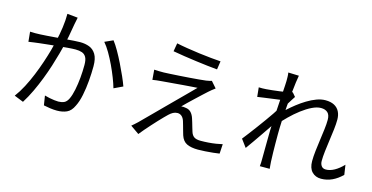

<svg xmlns="http://www.w3.org/2000/svg" viewBox="-82 -1192 3163 1633"><g transform="rotate(15 1500.0 -376.0)"><path d="M437.8 -780.4Q435.2 -766.9 432.2 -751.4Q429.1 -735.9 425.9 -721Q422.8 -703.3 417.4 -672.3Q412 -641.3 405.8 -606.8Q399.6 -572.3 392.1 -540.8Q381.5 -498.4 366.9 -444.9Q352.3 -391.4 333.1 -331Q313.8 -270.6 289.7 -208.2Q265.6 -145.8 236.7 -84.7Q207.8 -23.5 173.5 31.2L92.4 -1.3Q126.5 -46.6 156.4 -103.8Q186.3 -161 211.3 -222.4Q236.3 -283.8 256.4 -343.6Q276.5 -403.5 290.8 -454.9Q305.1 -506.3 313.1 -543.1Q327.1 -602.9 336.2 -667.5Q345.2 -732.2 345 -789.6ZM782.2 -673.6Q805.8 -643.3 832.2 -597.1Q858.6 -551 884.1 -499Q909.7 -447.1 931 -398.8Q952.3 -350.6 964.6 -315.8L887 -279Q876.2 -317.5 856.9 -366.8Q837.7 -416.1 813.5 -467.6Q789.2 -519 762.5 -564.7Q735.8 -610.3 709.4 -640.7ZM77.5 -560.8Q101.1 -559.4 122.1 -559.6Q143.2 -559.8 167.1 -560.8Q189.7 -561.8 225 -564.3Q260.3 -566.8 301.4 -570.1Q342.5 -573.4 383.3 -576.9Q424 -580.4 458.3 -582.7Q492.6 -585 512.5 -585Q557.7 -585 594.1 -571Q630.5 -557 652.7 -520.2Q674.9 -483.5 674.9 -415.8Q674.9 -356.6 669.3 -288.3Q663.7 -220 651 -158.1Q638.4 -96.3 617 -54.7Q593.9 -4.4 556.9 12.3Q519.9 28.9 471.1 28.9Q442.7 28.9 410 24.3Q377.3 19.7 353.4 14.3L340.2 -69.1Q361.6 -62.9 384.5 -58.2Q407.4 -53.5 428.2 -51.1Q449 -48.7 462.8 -48.7Q490.4 -48.7 512.6 -58.3Q534.8 -67.9 550.3 -100.1Q566.4 -134.3 576.8 -185.4Q587.2 -236.5 592.5 -294.5Q597.7 -352.6 597.7 -406.5Q597.7 -452.6 584.6 -475.4Q571.6 -498.2 547.7 -506.5Q523.9 -514.7 491.6 -514.7Q466.4 -514.7 423.3 -511.2Q380.2 -507.7 331.5 -502.9Q282.8 -498.1 241 -493.4Q199.2 -488.7 176.1 -486.3Q158.8 -484.2 132.2 -480.7Q105.6 -477.2 86.1 -474Z M1312 -788.8Q1352.6 -780 1405.5 -771.5Q1458.5 -763 1514.7 -755.5Q1570.9 -748.1 1621.3 -743.3Q1671.8 -738.5 1707.5 -736.1L1696.4 -662.4Q1658.9 -665.4 1609.4 -671.3Q1560 -677.1 1506 -684.2Q1451.9 -691.3 1398.6 -699.5Q1345.2 -707.7 1299.4 -715.9ZM1727.1 -502.6Q1713.2 -492.7 1697.2 -479.6Q1681.2 -466.5 1671.9 -458Q1657.2 -444.8 1631.8 -421.3Q1606.3 -397.7 1577.4 -370.4Q1548.5 -343.1 1523.2 -318.9Q1497.8 -294.6 1483.9 -279.7Q1491.7 -280.9 1503.5 -280.4Q1515.3 -279.8 1523.1 -277.9Q1552.3 -274.7 1570.4 -255.9Q1588.5 -237 1598.5 -206.4Q1603.5 -191.9 1609.4 -171.8Q1615.2 -151.7 1621.2 -131.2Q1627.2 -110.7 1632.5 -94.4Q1641.5 -65.9 1661 -52.7Q1680.4 -39.6 1719.1 -39.6Q1752.5 -39.6 1787.1 -42.2Q1821.7 -44.8 1853.1 -49.7Q1884.5 -54.7 1908.1 -60.5L1903 23.7Q1882.4 27.3 1848.3 30.8Q1814.3 34.3 1778.5 36.6Q1742.6 38.9 1715.4 38.9Q1655.2 38.9 1617.6 21.1Q1580 3.4 1563.7 -46.5Q1559.3 -61.5 1552.9 -83.7Q1546.4 -105.8 1540.6 -127.8Q1534.8 -149.8 1530 -163.9Q1521.3 -190.3 1505.5 -203.7Q1489.7 -217.2 1468.8 -217.2Q1448.2 -217.2 1430.2 -207.5Q1412.1 -197.8 1394.7 -180.9Q1383.5 -170.3 1364.9 -151.4Q1346.3 -132.5 1323.5 -108.3Q1300.7 -84.1 1277.1 -57.6Q1253.5 -31.1 1231.1 -5.5Q1208.8 20.1 1191.9 41.8L1115.8 -11.5Q1125.1 -19.4 1138.3 -30.7Q1151.4 -42 1165.9 -56Q1176 -66.2 1203.2 -93.5Q1230.4 -120.9 1268.5 -158.8Q1306.5 -196.7 1349.6 -240.3Q1392.7 -283.9 1435.9 -326.6Q1479 -369.3 1515.7 -406.3Q1552.5 -443.4 1576.9 -468Q1553.7 -466.7 1520.8 -464.2Q1487.9 -461.7 1451.8 -459Q1415.7 -456.3 1380.7 -453Q1345.7 -449.8 1316.5 -447.7Q1287.4 -445.6 1268.6 -443.6Q1244 -442.2 1224.5 -439.4Q1204.9 -436.6 1188.3 -434.3L1181 -522Q1198 -521 1219.9 -520.1Q1241.8 -519.2 1266 -519.8Q1283.2 -520.4 1318.2 -522.3Q1353.1 -524.2 1397.6 -527Q1442 -529.7 1486.9 -533.2Q1531.9 -536.7 1570.3 -540Q1608.8 -543.3 1631.1 -546.3Q1643.9 -548.3 1657.9 -551.2Q1672 -554.1 1679.3 -557.1Z M2974.2 -76.2Q2934.2 -36 2887.9 -14.4Q2841.6 7.2 2790.5 7.2Q2740.9 7.2 2710.2 -24.8Q2679.4 -56.8 2679.4 -118.8Q2679.4 -160.6 2685.3 -210Q2691.1 -259.3 2698.2 -310.5Q2705.3 -361.8 2711.1 -408.4Q2716.9 -455 2716.9 -491.6Q2716.9 -535 2695.7 -554.6Q2674.5 -574.3 2636.4 -574.3Q2601.4 -574.3 2558.4 -553.4Q2515.4 -532.6 2470 -498.1Q2424.5 -463.6 2381.7 -421.4Q2338.8 -379.3 2303.3 -336.6L2305 -435.6Q2323.6 -455.8 2353.1 -483.1Q2382.6 -510.4 2419.5 -539.3Q2456.3 -568.2 2497 -592.9Q2537.7 -617.7 2578.4 -632.8Q2619.2 -647.9 2655.9 -647.9Q2702.9 -647.9 2733.8 -631.5Q2764.7 -615 2780.1 -584.7Q2795.5 -554.4 2795.5 -513.9Q2795.5 -476.7 2789.8 -428.1Q2784 -379.5 2776.6 -327.7Q2769.2 -275.9 2763.5 -227Q2757.8 -178.1 2757.8 -140.4Q2757.8 -115.2 2770.5 -97.2Q2783.3 -79.1 2810.1 -79.1Q2845.9 -79.1 2884.4 -100.4Q2923 -121.7 2961.3 -161.8ZM2302.1 -554.3Q2290.4 -552.9 2265.7 -549.6Q2241 -546.3 2210.1 -542.1Q2179.3 -538 2147.1 -533.6Q2114.9 -529.2 2087 -525L2078.7 -607Q2095.4 -606 2110.7 -606.5Q2126 -607 2144.2 -608Q2164.7 -609.4 2195.2 -612.8Q2225.8 -616.2 2259.1 -620.5Q2292.5 -624.7 2322.1 -630.1Q2351.7 -635.5 2368.9 -641.5L2397.8 -607.4Q2389.2 -594.5 2378.2 -577.3Q2367.3 -560 2356.3 -542.2Q2345.3 -524.4 2336.9 -510.2L2306.2 -373.7Q2289 -346.8 2264.2 -310.1Q2239.3 -273.3 2211.6 -232.8Q2183.9 -192.2 2156.1 -152.6Q2128.3 -112.9 2104.8 -80.3L2054.1 -148.7Q2072.5 -172.1 2098.3 -205.7Q2124.2 -239.4 2152.6 -278Q2181.1 -316.5 2208.4 -354.5Q2235.7 -392.5 2257.3 -424.3Q2278.9 -456.1 2290.4 -475.6L2294.4 -527.2ZM2292.7 -719.6Q2292.7 -736.9 2292.4 -756.2Q2292.1 -775.5 2288.9 -793.8L2382.8 -790.6Q2378.6 -771.3 2372.9 -728.4Q2367.1 -685.5 2361.3 -627.8Q2355.5 -570 2350.4 -506.1Q2345.4 -442.1 2342.2 -379.4Q2339 -316.6 2339 -263.8Q2339 -218.5 2339.2 -180.4Q2339.4 -142.3 2340.2 -104.9Q2341.1 -67.5 2342.9 -22.5Q2343.9 -9.5 2345.2 7.4Q2346.5 24.4 2347.9 38.5H2261.2Q2263.2 24 2263.7 7.6Q2264.2 -8.7 2264.2 -20.7Q2264.5 -69.1 2264.9 -106.3Q2265.3 -143.5 2265.7 -182.9Q2266.1 -222.3 2266.9 -277.1Q2267.3 -299.5 2269.3 -337.8Q2271.3 -376 2274.1 -422.6Q2276.9 -469.2 2280.2 -517.2Q2283.5 -565.3 2286.3 -607.9Q2289.1 -650.5 2290.9 -680.3Q2292.7 -710.2 2292.7 -719.6Z"/></g></svg>

Font: Noto Sans HK Thin
Style: Regular
Weight: 100
Designer: Ryoko NISHIZUKA 西塚涼子 (kana, bopomofo & ideographs); Paul D. Hunt (Latin, Greek & Cyrillic); Sandoll Communications 산돌커뮤니
Foundry: Adobe
Version: Version 2.004-H2;hotconv 1.0.118;makeotfexe 2.5.65603